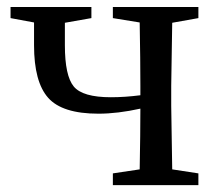

<svg xmlns="http://www.w3.org/2000/svg" viewBox="-20 -539 645 559"><path d="M557.6 -486.3 481.4 -472.7Q478.5 -308.6 478.5 -289.1V-230.5Q478.5 -210 481.4 -45.9L557.6 -34.2V0H308.6V-34.2L386.7 -45.9Q388.7 -151.4 388.7 -222.7Q322.3 -208 266.6 -208Q161.1 -208 120.1 -254.4Q79.1 -300.8 79.1 -407.2V-473.6L10.7 -486.3V-518.6H246.1V-486.3L168.9 -472.7V-407.2Q168.9 -318.4 194.8 -287.1Q220.7 -255.9 302.7 -255.9Q343.8 -255.9 388.7 -261.7V-289.1Q388.7 -362.3 386.7 -473.6L308.6 -486.3V-518.6H557.6Z"/></svg>

Font: GenYoMin TW TTF Medium
Style: Regular
Weight: 500
Version: Version 1.300